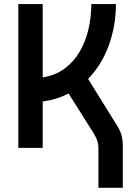

<svg xmlns="http://www.w3.org/2000/svg" viewBox="-20 -713 626 926"><path d="M68.4 0V-693.4H186V-339.8Q246.6 -349.1 290.8 -381.6Q335 -414.1 363.8 -463.1Q392.6 -512.2 406.5 -571.5Q420.4 -630.9 420.4 -693.4H539.1Q539.1 -588.9 504.6 -494.1Q470.2 -399.4 404.8 -332.5L547.9 -102.1Q572.3 -62.5 572.3 -10.7V192.9H454.6V-1Q454.6 -18.1 448.7 -35.4Q442.9 -52.7 427.2 -77.6L310.5 -262.2Q252.9 -231.9 186 -223.6V0Z"/></svg>

Font: Cascadia Mono PL SemiBold
Style: Regular
Weight: 600
Monospace: yes
Designer: Aaron Bell
Foundry: Saja Typeworks
Version: Version 2404.023; ttfautohint (v1.8.4)